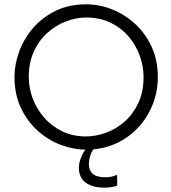

<svg xmlns="http://www.w3.org/2000/svg" viewBox="-20 -686 793 888"><path d="M378 6Q319 6 260 -16.5Q201 -39 153 -82.5Q105 -126 76 -188.5Q47 -251 47 -330Q47 -389 69 -448.5Q91 -508 133.5 -557Q176 -606 237.5 -636Q299 -666 378 -666Q441 -666 500 -642Q559 -618 606.5 -574Q654 -530 682 -468Q710 -406 710 -330Q710 -263 686 -202.5Q662 -142 618 -95Q574 -48 513 -21Q452 6 378 6ZM378 -55Q422 -55 468.5 -71.5Q515 -88 554.5 -122Q594 -156 619 -208Q644 -260 644 -330Q644 -379 626.5 -428Q609 -477 575 -517Q541 -557 491.5 -581Q442 -605 378 -605Q332 -605 285 -587Q238 -569 199 -534Q160 -499 136.5 -447.5Q113 -396 113 -330Q113 -280 131 -231.5Q149 -183 183.5 -143Q218 -103 267 -79Q316 -55 378 -55ZM463 182Q410 182 377.5 159.5Q345 137 345 90Q345 43 386 -10H423Q404 13 397.5 33.5Q391 54 391 73Q391 102 409.5 118Q428 134 469 134Q497 134 522 122V173Q492 182 463 182Z"/></svg>

Font: Lil Grotesk
Style: Regular
Weight: 400
Designer: Bastien Sozeau
Foundry: NBR — Bastien Sozeau
Version: Version 4.002; ttfautohint (v1.8.4.7-5d5b)